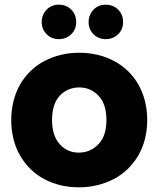

<svg xmlns="http://www.w3.org/2000/svg" viewBox="-20 -791 677 819"><path d="M316 8C316 8 316 8 316 8C371 8 420 -4 465 -27C509 -50 544 -84 570 -128C595 -171 608 -222 608 -279C608 -279 608 -279 608 -279C608 -336 595 -387 570 -431C545 -474 510 -508 466 -531C422 -554 373 -566 318 -566C318 -566 318 -566 318 -566C263 -566 214 -554 170 -531C126 -508 91 -474 66 -431C41 -387 28 -336 28 -279C28 -279 28 -279 28 -279C28 -221 41 -170 66 -127C91 -84 125 -50 169 -27C212 -4 261 8 316 8ZM316 -140C316 -140 316 -140 316 -140C283 -140 256 -152 235 -176C213 -200 202 -234 202 -279C202 -279 202 -279 202 -279C202 -324 213 -359 235 -383C257 -406 285 -418 318 -418C318 -418 318 -418 318 -418C351 -418 378 -406 401 -382C423 -358 434 -324 434 -279C434 -279 434 -279 434 -279C434 -234 423 -200 400 -176C377 -152 349 -140 316 -140ZM231 -624C231 -624 231 -624 231 -624C252 -624 269 -631 284 -645C298 -659 305 -676 305 -697C305 -697 305 -697 305 -697C305 -718 298 -736 284 -750C270 -764 252 -771 231 -771C231 -771 231 -771 231 -771C210 -771 193 -764 179 -750C165 -735 158 -718 158 -697C158 -697 158 -697 158 -697C158 -676 165 -659 179 -645C193 -631 210 -624 231 -624ZM431 -624C431 -624 431 -624 431 -624C452 -624 469 -631 484 -645C498 -659 505 -676 505 -697C505 -697 505 -697 505 -697C505 -718 498 -736 484 -750C470 -764 452 -771 431 -771C431 -771 431 -771 431 -771C410 -771 393 -764 379 -750C365 -735 358 -718 358 -697C358 -697 358 -697 358 -697C358 -676 365 -659 379 -645C393 -631 410 -624 431 -624Z"/></svg>

Font: Girnar Poppins
Style: Bold
Weight: 500
Designer: Ninad Kale (Devanagari), Jonny Pinhorn (Latin)
Foundry: Indian Type Foundry
Version: ""